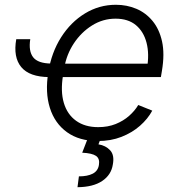

<svg xmlns="http://www.w3.org/2000/svg" viewBox="-20 -573 728 796"><path d="M47.4 -410.6H105.5Q97.7 -361.3 117.4 -335.7Q137.2 -310.1 191.9 -309.6L184.1 -253.4Q102.1 -253.9 68.1 -294.9Q34.2 -335.9 47.4 -410.6ZM385.7 11.7Q308.6 11.7 257.8 -24.9Q207 -61.5 186.8 -125.7Q166.5 -189.9 180.2 -273.4Q193.4 -355.5 233.4 -418.5Q273.4 -481.4 332.3 -517.3Q391.1 -553.2 460.4 -553.2Q505.9 -553.2 545.2 -536.6Q584.5 -520 612.5 -486.1Q640.6 -452.1 651.9 -400.9Q663.1 -349.6 651.4 -279.8L647 -253.4H220.2L229.5 -309.1H622.1L589.4 -290Q599.6 -349.1 587.6 -395.5Q575.7 -441.9 543.5 -468.8Q511.2 -495.6 459 -495.6Q406.2 -495.6 361.3 -467.3Q316.4 -439 286.1 -393.1Q255.9 -347.2 246.6 -292.5L241.2 -259.8Q230.5 -194.3 244.6 -146.5Q258.8 -98.6 295.4 -72.3Q332 -45.9 387.2 -45.9Q427.2 -45.9 459.5 -58.8Q491.7 -71.8 515.4 -92.8Q539.1 -113.8 553.2 -137.7L611.3 -114.3Q592.8 -80.1 560.3 -51.5Q527.8 -22.9 483.6 -5.6Q439.5 11.7 385.7 11.7ZM345.2 -2.9H398.9L388.2 25.4Q418.5 30.3 436.8 50.3Q455.1 70.3 447.8 108.9Q441.4 151.9 403.8 177.2Q366.2 202.6 301.3 203.1L307.1 158.2Q342.8 158.2 364.5 147Q386.2 135.7 390.1 110.8Q394.5 84.5 377.9 73.2Q361.3 62 320.8 60.1Z"/></svg>

Font: Inter Tight Light
Style: Italic
Weight: 300
Italic angle: -9.39999°
Designer: Rasmus Andersson
Foundry: rsms
Version: Version 3.004